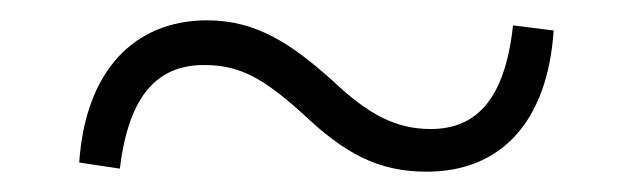

<svg xmlns="http://www.w3.org/2000/svg" viewBox="-20 -470 620 189"><path d="M308 -390C268 -426 233 -450 184 -450C112 -450 64 -400 58 -310L98 -304C107 -379 137 -406 181 -406C216 -406 239 -393 277 -359C319 -319 352 -301 400 -301C473 -301 519 -350 525 -440L485 -445C477 -371 448 -343 404 -343C369 -343 342 -358 308 -390Z"/></svg>

Font: Harano Aji Mincho KR
Style: Regular
Weight: 400
Foundry: Masamichi Hosoda
Version: HaranoAjiMinchoKR-Regular version 20230610;ttx 4.39.4